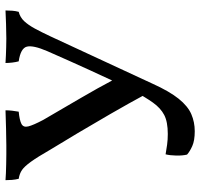

<svg xmlns="http://www.w3.org/2000/svg" viewBox="-35 -684 728 698"><g transform="rotate(-90 329.0 -335.0)"><path d="M201 9Q167 9 147 0Q127 -9 116 -19Q112 -35 112.5 -58.5Q113 -82 117 -97Q134 -94 152 -91.5Q170 -89 191 -89Q235 -89 260 -102Q285 -115 305 -143Q325 -171 351 -219Q387 -294 422 -370.5Q457 -447 492 -527Q514 -578 508.5 -601Q503 -624 455 -631Q452 -642 450.5 -655Q449 -668 449 -679Q463 -678 477.5 -677.5Q492 -677 507 -676.5Q522 -676 538 -676Q561 -676 590 -677Q619 -678 640 -679Q640 -666 639 -654Q638 -642 635 -631Q615 -626 601 -611Q587 -596 574 -572Q561 -548 546 -516L374 -145Q346 -83 319 -49.5Q292 -16 263 -3.5Q234 9 201 9ZM340 -161Q301 -233 264 -297Q227 -361 194 -416.5Q161 -472 134 -516Q107 -563 90 -586.5Q73 -610 60 -619Q47 -628 28 -631Q25 -643 24 -655.5Q23 -668 23 -679Q33 -678 48.5 -677.5Q64 -677 81.5 -676.5Q99 -676 117 -676Q135 -676 150 -676Q174 -676 210 -677Q246 -678 277 -679Q277 -667 275.5 -654.5Q274 -642 272 -631Q241 -628 227.5 -621Q214 -614 218.5 -596Q223 -578 242 -542Q269 -496 287.5 -464Q306 -432 322.5 -404Q339 -376 356.5 -344.5Q374 -313 398 -268Z"/></g></svg>

Font: Vollkorn Medium
Style: Regular
Weight: 500
Designer: Friedrich Althausen
Foundry: Friedrich Althausen
Version: Version 5.000